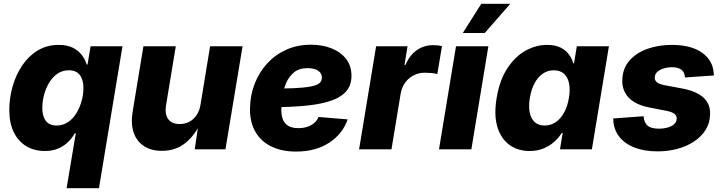

<svg xmlns="http://www.w3.org/2000/svg" viewBox="-20 -784 3794 1008"><path d="M499.5 204.1H329.6L377.9 -84H372.6Q356.9 -56.6 334.7 -35.9Q312.5 -15.1 283.2 -3.2Q253.9 8.8 215.8 8.8Q160.6 8.8 118.7 -16.1Q76.7 -41 52.7 -89.1Q28.8 -137.2 28.8 -207Q28.8 -269 45.9 -329.6Q63 -390.1 96.2 -439.7Q129.4 -489.3 177.7 -518.8Q226.1 -548.3 288.6 -548.3Q333 -548.3 362.8 -533.2Q392.6 -518.1 410.2 -494.4Q427.7 -470.7 435.1 -445.3H439.5L455.6 -541H623ZM276.4 -125Q311 -125 337.4 -143.1Q363.8 -161.1 381.6 -190.7Q399.4 -220.2 408.7 -254.6Q418 -289.1 418 -322.3Q418 -366.2 398.7 -390.6Q379.4 -415 341.8 -415Q307.1 -415 281 -396.7Q254.9 -378.4 237.3 -348.6Q219.7 -318.8 210.9 -284.2Q202.1 -249.5 202.1 -216.8Q202.1 -173.8 220.7 -149.4Q239.3 -125 276.4 -125Z M829.6 7.8Q772.9 7.8 734.9 -17.6Q696.8 -43 681.4 -89.1Q666 -135.3 676.3 -197.3L732.9 -541H902.8L851.6 -230.5Q844.2 -185.1 863 -158.9Q881.8 -132.8 923.8 -132.8Q951.2 -132.8 973.9 -144.8Q996.6 -156.7 1012 -179.4Q1027.3 -202.1 1032.7 -234.4L1083 -541H1253.4L1163.6 0H1002.4L1022.5 -137.7H1032.7Q1001.5 -71.8 951.7 -32Q901.9 7.8 829.6 7.8Z M1534.2 11.7Q1458.5 11.7 1403.6 -15.4Q1348.6 -42.5 1319.8 -93.8Q1291 -145 1292.5 -217.3Q1293.9 -285.2 1317.4 -345.2Q1340.8 -405.3 1383.1 -451.2Q1425.3 -497.1 1483.4 -523.2Q1541.5 -549.3 1612.3 -549.3Q1671.9 -549.3 1720.2 -530.3Q1768.6 -511.2 1796.9 -474.9Q1825.2 -438.5 1825.2 -386.2Q1825.2 -332.5 1793 -299.6Q1760.7 -266.6 1699.2 -249.3Q1637.7 -231.9 1550 -226.1Q1462.4 -220.2 1351.1 -220.2L1367.2 -318.4Q1462.9 -318.4 1522.2 -321Q1581.5 -323.7 1613.5 -330.3Q1645.5 -336.9 1657.7 -348.1Q1669.9 -359.4 1669.9 -376.5Q1669.9 -399.9 1649.9 -413.1Q1629.9 -426.3 1594.2 -426.3Q1550.3 -426.3 1523.2 -403.8Q1496.1 -381.3 1481.9 -347.4Q1467.8 -313.5 1462.6 -277.3Q1457.5 -241.2 1457 -213.4Q1456.1 -184.6 1463.6 -161.4Q1471.2 -138.2 1491 -124.8Q1510.7 -111.3 1547.4 -111.3Q1585.9 -111.3 1613.8 -127Q1641.6 -142.6 1652.3 -169.9L1805.2 -157.2Q1779.3 -81.5 1708.5 -34.9Q1637.7 11.7 1534.2 11.7Z M1865.2 0 1954.6 -541H2119.6L2103.5 -442.9H2108.4Q2131.8 -496.1 2169.4 -521.5Q2207 -546.9 2252.9 -546.9Q2265.1 -546.9 2277.3 -545.7Q2289.6 -544.4 2300.3 -541.5L2275.9 -395Q2264.2 -398.9 2244.9 -400.6Q2225.6 -402.3 2209.5 -402.3Q2178.7 -402.3 2151.9 -388.7Q2125 -375 2107.2 -350.3Q2089.4 -325.7 2083.5 -292.5L2035.2 0Z M2284.7 0 2374 -541H2543.9L2454.6 0ZM2409.7 -610.8 2506.8 -764.2H2659.2L2524.9 -610.8Z M2760.7 8.8Q2699.2 8.8 2654.8 -23.2Q2610.4 -55.2 2591.3 -117.4Q2572.3 -179.7 2587.4 -270Q2603 -363.3 2643.3 -425Q2683.6 -486.8 2738.5 -517.6Q2793.5 -548.3 2852.1 -548.3Q2894 -548.3 2921.9 -534.7Q2949.7 -521 2966.3 -498.8Q2982.9 -476.6 2989.7 -451.7H2993.7L3008.3 -541H3176.8L3087.4 0H2919.9L2934.1 -86.4H2929.2Q2914.1 -61 2889.9 -39.6Q2865.7 -18.1 2833.5 -4.6Q2801.3 8.8 2760.7 8.8ZM2839.4 -125Q2872.1 -125 2898.2 -143.1Q2924.3 -161.1 2941.9 -193.6Q2959.5 -226.1 2966.8 -270Q2974.1 -314.9 2967.3 -347.4Q2960.4 -379.9 2940.2 -397.5Q2919.9 -415 2887.2 -415Q2855 -415 2829.1 -397Q2803.2 -378.9 2786.1 -346.4Q2769 -314 2761.7 -270Q2754.4 -226.6 2761 -193.6Q2767.6 -160.6 2787.4 -142.8Q2807.1 -125 2839.4 -125Z M3432.6 10.7Q3362.3 10.7 3310.3 -9.8Q3258.3 -30.3 3229.7 -68.1Q3201.2 -106 3199.7 -156.7Q3199.2 -158.2 3199.2 -159.4Q3199.2 -160.6 3199.2 -162.1L3358.9 -173.8Q3361.8 -139.2 3380.4 -123.8Q3398.9 -108.4 3440.9 -108.4Q3462.9 -108.4 3483.6 -114Q3504.4 -119.6 3518.1 -131.1Q3531.7 -142.6 3532.7 -160.2Q3533.7 -175.8 3521.2 -186Q3508.8 -196.3 3479 -202.1L3386.7 -220.2Q3315.9 -234.4 3280.5 -271.7Q3245.1 -309.1 3247.1 -364.3Q3248.5 -424.3 3284.2 -465.3Q3319.8 -506.3 3378.2 -527.3Q3436.5 -548.3 3505.9 -548.3Q3608.9 -548.3 3666.3 -507.1Q3723.6 -465.8 3727.1 -397.5Q3727.5 -395.5 3727.8 -393.1Q3728 -390.6 3727.5 -387.7L3576.2 -377.4Q3574.2 -405.3 3557.1 -418.2Q3540 -431.2 3506.3 -431.2Q3486.3 -431.2 3466.1 -425.3Q3445.8 -419.4 3432.1 -407.7Q3418.5 -396 3417.5 -377.9Q3416.5 -363.8 3427 -353.5Q3437.5 -343.3 3465.8 -337.4L3566.9 -318.4Q3638.7 -304.2 3674.3 -270.5Q3710 -236.8 3708 -183.6Q3707 -137.7 3684.1 -101.6Q3661.1 -65.4 3622.6 -40.3Q3584 -15.1 3534.9 -2.2Q3485.8 10.7 3432.6 10.7Z"/></svg>

Font: Inter 17pt ExtraBold
Style: Italic
Weight: 800
Italic angle: -9.3988°
Version: Version 4.001;git-66647c0bb